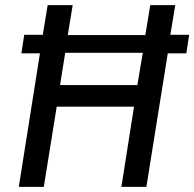

<svg xmlns="http://www.w3.org/2000/svg" viewBox="-20 -725 754 745"><path d="M53 0 135 -518H63L74 -590H146L165 -705H262L243 -589H544L563 -705H660L641 -590H714L703 -518H631L548 0H451L500 -311H200L150 0ZM213 -395H513L534 -520H233Z"/></svg>

Font: Nunito Sans 10pt Condensed SemiBold
Style: Italic
Weight: 600
Width: 3
Italic angle: -9°
Designer: Vernon Adams
Foundry: Vernon Adams
Version: Version 3.101;gftools[0.9.27]